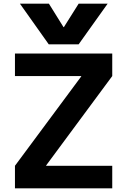

<svg xmlns="http://www.w3.org/2000/svg" viewBox="-20 -1020 689 1040"><path d="M88 -1000H245L324 -873H326L406 -1000H563L406 -780H244ZM61 0V-122L420 -606V-608H61V-730H588V-608L230 -124V-122H588V0Z"/></svg>

Font: M PLUS 1
Style: Bold
Weight: 700
Designer: Coji Morishita
Foundry: UNDERFOREST DESIGN
Version: Version 1.001